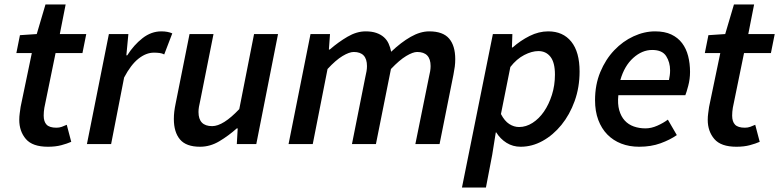

<svg xmlns="http://www.w3.org/2000/svg" viewBox="-20 -643 3478 857"><path d="M194 12Q125 12 95.5 -22.5Q66 -57 66 -108Q66 -123 68 -137Q70 -151 72 -166L122 -406H53L69 -486L144 -491L183 -623H273L247 -491H365L348 -406H228L178 -162Q175 -144 175 -127Q175 -100 188 -86.5Q201 -73 232 -73Q245 -73 256 -77Q267 -81 278 -86L298 -10Q280 -2 254 5Q228 12 194 12Z M368 0 466 -491H553L544 -396H548Q577 -442 616 -472.5Q655 -503 700 -503Q729 -503 749 -494L713 -400Q704 -405 692 -406.5Q680 -408 667 -408Q632 -408 598 -381Q564 -354 534 -297L476 0Z M1221 -491 1124 0H1037L1041 -70H1037Q1000 -37 959 -12.5Q918 12 873 12Q811 12 783.5 -20.5Q756 -53 756 -112Q756 -129 758 -145.5Q760 -162 764 -181L826 -491H933L874 -195Q870 -178 868 -166Q866 -154 866 -143Q866 -80 927 -80Q976 -80 1048 -156L1114 -491Z M1268 0 1366 -491H1453L1448 -422H1452Q1490 -455 1531 -479Q1572 -503 1612 -503Q1640 -503 1660 -496Q1680 -489 1693.5 -477Q1707 -465 1714.5 -448.5Q1722 -432 1726 -412Q1770 -454 1813 -478.5Q1856 -503 1896 -503Q1957 -503 1984.5 -471Q2012 -439 2012 -379Q2012 -362 2010 -346Q2008 -330 2004 -310L1942 0H1834L1894 -296Q1898 -313 1900 -325Q1902 -337 1902 -348Q1902 -411 1842 -411Q1823 -411 1793 -393Q1763 -375 1725 -335L1658 0H1551L1610 -296Q1614 -313 1616 -325Q1618 -337 1618 -348Q1618 -411 1559 -411Q1539 -411 1509 -393Q1479 -375 1442 -335L1376 0Z M2193 -52 2177 48 2149 194H2042L2180 -491H2267L2265 -431H2268Q2303 -462 2344 -482.5Q2385 -503 2427 -503Q2493 -503 2530 -457Q2567 -411 2567 -324Q2567 -253 2545 -192Q2523 -131 2486 -85.5Q2449 -40 2402 -14Q2355 12 2304 12Q2269 12 2241 -5.5Q2213 -23 2195 -52ZM2383 -415Q2354 -415 2320 -397.5Q2286 -380 2258 -344L2216 -134Q2232 -103 2253 -89.5Q2274 -76 2297 -76Q2328 -76 2357 -94.5Q2386 -113 2408 -145Q2430 -177 2443.5 -219.5Q2457 -262 2457 -310Q2457 -364 2437 -389.5Q2417 -415 2383 -415Z M2636 -196Q2636 -265 2659.5 -321.5Q2683 -378 2721.5 -418.5Q2760 -459 2808 -481Q2856 -503 2904 -503Q2947 -503 2976.5 -489Q3006 -475 3024.5 -450.5Q3043 -426 3051.5 -393Q3060 -360 3060 -322Q3060 -290 3052 -260Q3044 -230 3039 -218H2740Q2736 -179 2744 -151Q2752 -123 2768.5 -105Q2785 -87 2809 -78.5Q2833 -70 2861 -70Q2887 -70 2914 -82Q2941 -94 2961 -109L3001 -40Q2971 -19 2928.5 -3.5Q2886 12 2833 12Q2789 12 2753 -2Q2717 -16 2691 -42.5Q2665 -69 2650.5 -107.5Q2636 -146 2636 -196ZM2749 -286H2966Q2968 -296 2969.5 -306.5Q2971 -317 2971 -329Q2971 -365 2953.5 -392.5Q2936 -420 2891 -420Q2846 -420 2806.5 -384.5Q2767 -349 2749 -286Z M3267 12Q3198 12 3168.5 -22.5Q3139 -57 3139 -108Q3139 -123 3141 -137Q3143 -151 3145 -166L3195 -406H3126L3142 -486L3217 -491L3256 -623H3346L3320 -491H3438L3421 -406H3301L3251 -162Q3248 -144 3248 -127Q3248 -100 3261 -86.5Q3274 -73 3305 -73Q3318 -73 3329 -77Q3340 -81 3351 -86L3371 -10Q3353 -2 3327 5Q3301 12 3267 12Z"/></svg>

Font: TypoPRO Source Sans Pro
Style: Italic
Weight: 600
Italic angle: -11°
Designer: Paul D. Hunt
Foundry: Adobe Systems Incorporated
Version: Version 1.075;PS 2.000;hotconv 1.0.86;makeotf.lib2.5.63406